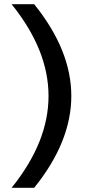

<svg xmlns="http://www.w3.org/2000/svg" viewBox="-20 -690 412 910"><path d="M35 200H142C259 55 318 -90 318 -235C318 -380 259 -525 142 -670H35C152 -525 210 -380 210 -235C210 -90 152 55 35 200Z"/></svg>

Font: LT Wave Alt Medium
Style: Regular
Weight: 500
Designer: Daniel Lyons
Version: Version 2.5 (Glyphs App)